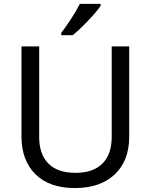

<svg xmlns="http://www.w3.org/2000/svg" viewBox="-20 -951 771 981"><path d="M640.1 -713.9V-252Q640.1 -129.9 566.4 -60.1Q492.7 9.8 361.8 9.8Q232.4 9.8 161.1 -60.8Q89.8 -131.3 89.8 -253.9V-713.9H180.2V-251Q180.2 -163.6 226.8 -115.7Q273.4 -67.9 367.2 -67.9Q455.6 -67.9 503.2 -115.2Q550.8 -162.6 550.8 -252V-713.9ZM293 -783.2Q311.5 -806.6 340.1 -849.9Q368.7 -893.1 388.2 -931.2H494.1V-920.9Q472.7 -889.6 427.2 -842.3Q381.8 -794.9 351.1 -771H293Z"/></svg>

Font: NotoPenekeko
Style: Regular
Weight: 400
Designer: Monotype Design team
Foundry: Monotype Imaging Inc.
Version: Version 1.04